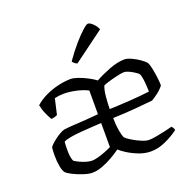

<svg xmlns="http://www.w3.org/2000/svg" viewBox="-130 -872 1009 1004"><g transform="rotate(-20 374.5 -370.5)"><path d="M217 0Q198 0 169 -9.5Q140 -19 115 -31.5Q90 -44 81 -54Q72 -65 67 -92Q62 -119 62 -152Q62 -164 62.5 -174.5Q63 -185 64 -195Q65 -200 75 -210Q85 -220 100 -231.5Q115 -243 130.5 -252Q146 -261 157 -263Q178 -266 212.5 -268Q247 -270 284.5 -272.5Q322 -275 349 -278V-410Q318 -425 282.5 -432.5Q247 -440 217 -440Q204 -440 191.5 -438.5Q179 -437 166 -434L146 -347Q142 -345 133.5 -342Q125 -339 112 -338Q104 -351 93 -374.5Q82 -398 76 -427Q101 -450 136 -466.5Q171 -483 208.5 -491.5Q246 -500 277 -500Q293 -500 317.5 -491.5Q342 -483 367 -470Q392 -457 409 -444Q445 -464 491.5 -482Q538 -500 577 -500Q592 -500 615 -489.5Q638 -479 658.5 -464.5Q679 -450 687 -439Q693 -428 698 -404Q703 -380 706.5 -352.5Q710 -325 710 -307Q697 -289 674 -271.5Q651 -254 639 -248Q598 -244 541 -239Q484 -234 417 -232Q417 -194 422.5 -162.5Q428 -131 435 -118Q443 -109 466 -95Q489 -81 514 -70.5Q539 -60 555 -60Q571 -60 598.5 -65Q626 -70 651.5 -76Q677 -82 688 -85Q691 -81 695 -75.5Q699 -70 700 -62Q668 -38 626.5 -19Q585 0 544 0Q510 0 476 -13.5Q442 -27 416.5 -43.5Q391 -60 381 -70Q359 -54 331 -38Q303 -22 273.5 -11Q244 0 217 0ZM416 -282Q473 -284 533 -288Q593 -292 640 -298Q640 -320 637 -351.5Q634 -383 627 -399Q623 -404 609 -413.5Q595 -423 579 -430.5Q563 -438 551 -438Q539 -438 514.5 -432.5Q490 -427 466 -420Q442 -413 432 -408Q423 -387 419.5 -349Q416 -311 416 -282ZM238 -60Q251 -60 271.5 -65.5Q292 -71 313.5 -79.5Q335 -88 349 -95V-229Q330 -228 299 -226Q268 -224 234.5 -221.5Q201 -219 174 -214Q147 -209 136 -202Q134 -177 134.5 -145.5Q135 -114 144 -94Q154 -87 170.5 -79Q187 -71 205.5 -65.5Q224 -60 238 -60ZM339 -564Q330 -567 323.5 -573Q317 -579 314 -584Q347 -631 377.5 -666Q408 -701 430.5 -721Q453 -741 461 -741Q472 -741 488.5 -725Q505 -709 511 -691Z"/></g></svg>

Font: Texturina ExtraLight
Style: Regular
Weight: 200
Designer: Guillermo Torres Carreño
Foundry: Omnibus-Type
Version: Version 1.002; ttfautohint (v1.8.3)